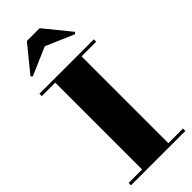

<svg xmlns="http://www.w3.org/2000/svg" viewBox="-319 -1065 1112 1112"><g transform="rotate(-45 237.0 -509.0)"><path d="M14.5 0V-19.5H125V-730.5H14.5V-750H460V-730.5H340V-19.5H460V0ZM58.5 -848 49 -857.5 179 -1017.5H284L414 -857.5L404 -848L231 -922.5Z"/></g></svg>

Font: Bodoni Moda 11pt Black
Style: Regular
Weight: 900
Designer: Owen Earl
Foundry: indestructible type
Version: Version 2.004